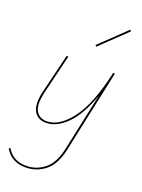

<svg xmlns="http://www.w3.org/2000/svg" viewBox="-177 -756 829 1123"><g transform="rotate(20 238.0 -194.5)"><path d="M439 -670 278 -516 271 -524 432 -678ZM424 -406H435L325 108Q304 205 251 247Q198 289 130 289Q43 289 1 219L9 212Q48 279 130 279Q194 279 244 239Q294 199 314 106L390 -250Q343 -119 280.5 -58Q218 3 154 3Q101 3 78 -38.5Q55 -80 75 -163L134 -406H145L86 -162Q67 -82 87 -44.5Q107 -7 155 -7Q233 -7 306 -104Q379 -201 424 -406Z"/></g></svg>

Font: EauTestInfant Hairline
Style: Italic
Weight: 250
Italic angle: -12°
Designer: Christian Thalmann (Catharsis Fonts)
Version: Version 0.001;PS 000.001;hotconv 1.0.88;makeotf.lib2.5.64775